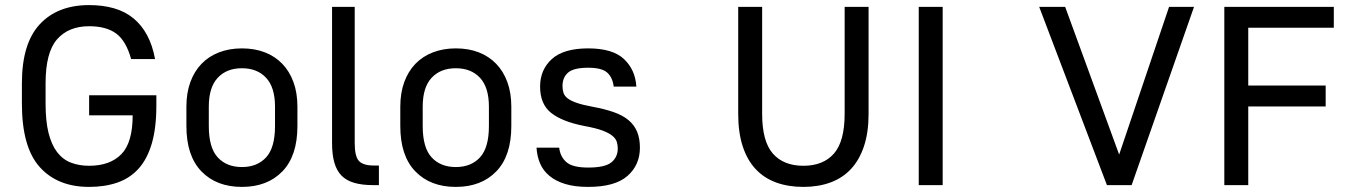

<svg xmlns="http://www.w3.org/2000/svg" viewBox="-20 -727 5295 754"><path d="M330 7Q206 7 136 -71Q66 -149 66 -320V-400Q66 -556 136 -631.5Q206 -707 330 -707Q384 -707 427.5 -694.5Q471 -682 503.5 -655.5Q536 -629 557.5 -589Q579 -549 589 -495H495Q475 -567 436 -595.5Q397 -624 330 -624Q249 -624 204 -572.5Q159 -521 159 -400V-320Q159 -252 170.5 -205.5Q182 -159 204 -130Q226 -101 258 -88.5Q290 -76 330 -76Q412 -76 456.5 -121.5Q501 -167 501 -274H330V-353H594V-312Q594 -224 576 -163Q558 -102 524 -64.5Q490 -27 441 -10Q392 7 330 7Z M930 7Q830 7 771 -54Q712 -115 712 -232V-308Q712 -362 727.5 -404.5Q743 -447 771.5 -476.5Q800 -506 840.5 -521.5Q881 -537 930 -537Q980 -537 1020 -521.5Q1060 -506 1088.5 -476.5Q1117 -447 1132.5 -404.5Q1148 -362 1148 -308V-232Q1148 -115 1089 -54Q1030 7 930 7ZM930 -71Q990 -71 1025 -109Q1060 -147 1060 -232V-308Q1060 -384 1025 -421.5Q990 -459 930 -459Q870 -459 835 -421.5Q800 -384 800 -308V-232Q800 -147 835 -109Q870 -71 930 -71Z M1445 0Q1402 0 1371 -9Q1340 -18 1321 -37.5Q1302 -57 1293 -88.5Q1284 -120 1284 -165V-700H1373V-165Q1373 -113 1389.5 -95Q1406 -77 1448 -77H1468V0Z M1770 7Q1670 7 1611 -54Q1552 -115 1552 -232V-308Q1552 -362 1567.5 -404.5Q1583 -447 1611.5 -476.5Q1640 -506 1680.5 -521.5Q1721 -537 1770 -537Q1820 -537 1860 -521.5Q1900 -506 1928.5 -476.5Q1957 -447 1972.5 -404.5Q1988 -362 1988 -308V-232Q1988 -115 1929 -54Q1870 7 1770 7ZM1770 -71Q1830 -71 1865 -109Q1900 -147 1900 -232V-308Q1900 -384 1865 -421.5Q1830 -459 1770 -459Q1710 -459 1675 -421.5Q1640 -384 1640 -308V-232Q1640 -147 1675 -109Q1710 -71 1770 -71Z M2290 7Q2237 7 2199.5 -4.5Q2162 -16 2137.5 -36.5Q2113 -57 2101 -85Q2089 -113 2087 -147H2176Q2180 -112 2204 -90.5Q2228 -69 2290 -69Q2356 -69 2381 -89.5Q2406 -110 2406 -144Q2406 -158 2402 -170.5Q2398 -183 2384.5 -194Q2371 -205 2345.5 -214.5Q2320 -224 2276 -232Q2188 -249 2144.5 -283.5Q2101 -318 2101 -387Q2101 -453 2147 -495Q2193 -537 2290 -537Q2386 -537 2430.5 -495Q2475 -453 2479 -387H2390Q2386 -422 2365 -441.5Q2344 -461 2290 -461Q2233 -461 2211 -442Q2189 -423 2189 -389Q2189 -374 2193 -362Q2197 -350 2209.5 -340.5Q2222 -331 2245 -323Q2268 -315 2306 -308Q2355 -299 2390.5 -286.5Q2426 -274 2448.5 -255Q2471 -236 2482 -209.5Q2493 -183 2493 -147Q2493 -79 2444 -36Q2395 7 2290 7Z M3135 7Q3075 7 3027.5 -10.5Q2980 -28 2947 -63.5Q2914 -99 2896.5 -153Q2879 -207 2879 -280V-700H2973V-280Q2973 -172 3015 -124Q3057 -76 3135 -76Q3213 -76 3255 -124Q3297 -172 3297 -280V-700H3391V-280Q3391 -207 3373 -153Q3355 -99 3322 -63.5Q3289 -28 3241.5 -10.5Q3194 7 3135 7Z M3588 -700H3682V0H3588Z M4061 -700H4163L4375 -120L4571 -700H4669L4424 0H4327Z M4788 -700H5218V-618H4882V-391H5186V-309H4882V0H4788Z"/></svg>

Font: Golos UI VF
Style: Regular
Weight: 400
Designer: A.Korolkova, Vitaly Kuzmin
Foundry: ParaType Ltd
Version: Version 2.000